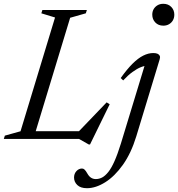

<svg xmlns="http://www.w3.org/2000/svg" viewBox="-41 -731 937 1010"><path d="M328 -637.5 134.5 0H-21L-15.5 -17.5L67 -40.5L248.5 -639L176.5 -661L182 -678.5H416L410.5 -661ZM365 -31 520 -192.5 536 -182.5 432.5 29H426L375 0H93L106.5 -41H403ZM760 -654Q760 -670 767.2 -682.8Q774.5 -695.5 787.5 -703.2Q800.5 -711 818 -711Q844 -711 860 -694.5Q876 -678 876 -654Q876 -637.5 868.8 -624.5Q861.5 -611.5 848.5 -603.8Q835.5 -596 818 -596Q792 -596 776 -612.8Q760 -629.5 760 -654ZM676 -14Q649 74.5 605.8 135.5Q562.5 196.5 512.5 227.8Q462.5 259 416.5 259Q383 259 365.8 242.5Q348.5 226 348.5 203Q348.5 183 361 169.2Q373.5 155.5 390.5 155.5Q398 155.5 404.2 161.5Q410.5 167.5 419 182.5Q427.5 197.5 438.5 204.2Q449.5 211 463 211Q480 211 496 202.8Q512 194.5 528.5 174Q545 153.5 561.2 117Q577.5 80.5 595 24L723 -396.5L736.5 -385Q721 -386 700.2 -377.8Q679.5 -369.5 655.8 -352.2Q632 -335 607 -308L594 -320.5Q627.5 -367.5 656.5 -396.2Q685.5 -425 712.5 -438.5Q739.5 -452 765.5 -452Q780 -452 788.2 -448Q796.5 -444 799.5 -437Q802.5 -430 799 -419Z"/></svg>

Font: Newsreader 28pt
Style: Italic
Weight: 400
Italic angle: -17°
Version: Version 1.003